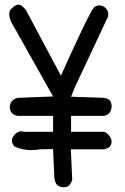

<svg xmlns="http://www.w3.org/2000/svg" viewBox="-20 -774 540 832"><path d="M31 -738Q58 -764 76 -747.5Q94 -731 98 -720L244 -446Q365 -716 388 -743Q414 -760 438 -739Q459 -715 441 -687L304 -395L288 -355L431 -350Q456 -346 461.5 -329Q467 -312 459.5 -294Q452 -276 431 -272H288V-203H431Q447 -197 457 -181Q467 -165 461.5 -148.5Q456 -132 431 -127H287L293 6Q285 30 269.5 35.5Q254 41 235 32.5Q216 24 215 -14L210 -128L153 -127Q95 -116 43 -139Q19 -166 45 -192Q61 -210 86 -203H210V-272H56Q32 -276 25.5 -294Q19 -312 26.5 -328Q34 -344 56 -350L210 -356L38 -662Q24 -683 20.5 -704.5Q17 -726 31 -738Z"/></svg>

Font: Kosefont JP
Style: Regular
Weight: 400
Designer: Nozomi Seto 瀬戸のぞみ
Version: Version 3.00;June 19, 2020